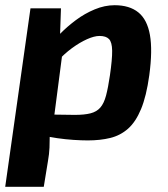

<svg xmlns="http://www.w3.org/2000/svg" viewBox="-28 -526 643 737"><path d="M412 -506Q469 -506 503 -478.5Q537 -451 547.5 -392Q558 -333 545 -237Q534 -157 513.5 -107.5Q493 -58 463.5 -32Q434 -6 395.5 3.5Q357 13 309 13Q285 13 254.5 11Q224 9 192.5 4.5Q161 0 132 -7Q103 -14 82 -23L104 -88Q149 -87 186 -86Q223 -85 259 -85Q296 -85 319.5 -91Q343 -97 357 -113Q371 -129 379 -159Q387 -189 394 -237Q403 -299 402.5 -331.5Q402 -364 390.5 -376Q379 -388 354 -388Q334 -388 306 -375.5Q278 -363 248 -341Q218 -319 191 -289L164 -349Q178 -371 204 -397.5Q230 -424 263.5 -449Q297 -474 335.5 -490Q374 -506 412 -506ZM206 -494 202 -376 217 -364 173 -26 163 -10Q163 16 162 40.5Q161 65 156 93L140 191H-8L89 -494Z"/></svg>

Font: Exo 2
Style: Bold Italic
Weight: 700
Italic angle: -8°
Designer: Natanael Gama
Foundry: Natanael Gama
Version: Version 2.010